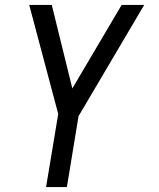

<svg xmlns="http://www.w3.org/2000/svg" viewBox="-20 -540 640 775"><path d="M166 215 215 -80 98 -520H189L272 -183L471 -520H562L297 -71L250 215Z"/></svg>

Font: Iosevka Aile Oblique
Style: Regular
Weight: 400
Italic angle: -9°
Designer: Belleve Invis
Foundry: Belleve Invis
Version: Version 31.1.0; ttfautohint (v1.8.4)